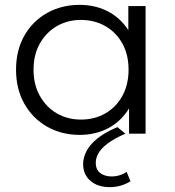

<svg xmlns="http://www.w3.org/2000/svg" viewBox="-20 -550 718 790"><path d="M308 5Q233 5 173.5 -29Q114 -63 80 -123.5Q46 -184 46 -263Q46 -343 80 -403Q114 -463 173.5 -496.5Q233 -530 308 -530Q377 -530 431.5 -499Q486 -468 518.5 -408.5Q551 -349 551 -263Q551 -178 519 -118Q487 -58 432.5 -26.5Q378 5 308 5ZM313 -58Q369 -58 413.5 -83.5Q458 -109 483.5 -155.5Q509 -202 509 -263Q509 -325 483.5 -371Q458 -417 413.5 -442.5Q369 -468 313 -468Q258 -468 214 -442.5Q170 -417 144 -371Q118 -325 118 -263Q118 -202 144 -155.5Q170 -109 214 -83.5Q258 -58 313 -58ZM511 0V-158L518 -264L508 -370V-525H579V0ZM432 220Q382 220 352 194Q322 168 322 125Q322 101 334.5 74.5Q347 48 378 22Q409 -4 463 -27L496 0Q448 21 421.5 41.5Q395 62 384.5 81.5Q374 101 374 120Q374 148 392.5 162Q411 176 439 176Q456 176 472.5 171Q489 166 501 157L517 196Q499 207 477.5 213.5Q456 220 432 220Z"/></svg>

Font: MOST Montserrat
Style: Regular
Weight: 400
Designer: Julieta Ulanovsky
Foundry: Julieta Ulanovsky
Version: Version 8.000;March 11, 2024;FontCreator 15.0.0.2926 64-bit